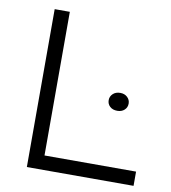

<svg xmlns="http://www.w3.org/2000/svg" viewBox="-79 -756 734 824"><g transform="rotate(10 288.5 -344.0)"><path d="M93 -688H159V-62H558V0H93ZM433 -305Q413 -305 401 -316Q389 -327 389 -344Q389 -360 401 -371.5Q413 -383 433 -383Q452 -383 464 -371.5Q476 -360 476 -344Q476 -327 464 -316Q452 -305 433 -305Z"/></g></svg>

Font: Roundo
Style: Regular
Weight: 400
Designer: Namrata Goyal (Gurmukhi), Shiva Nallaperumal (Latin)
Foundry: Indian Type Foundry
Version: Version 1.000;PS 1.0;hotconv 1.0.88;makeotf.lib2.5.647800